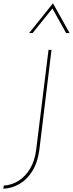

<svg xmlns="http://www.w3.org/2000/svg" viewBox="-60 -1005 443 1167"><path d="M179 -93Q169 -18 137 34Q105 86 58.5 113Q12 140 -40 142L-37 123Q12 120 53.5 93.5Q95 67 123.5 19Q152 -29 160 -96L235 -702H253ZM342 -804 255 -960H264L138 -804H117L262 -985L363 -804Z"/></svg>

Font: Josefin Sans Thin Thin
Style: Italic
Weight: 250
Italic angle: -7°
Version: Version 2.000